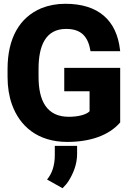

<svg xmlns="http://www.w3.org/2000/svg" viewBox="-20 -741 685 1016"><path d="M20 -334C20 -280 28 -231 43 -189C84 -73 180 10 336 10C460 10 557 -26 614 -91L616 -93V-382H320V-258H454V-152C435 -133 391 -123 344 -123C227 -123 184 -208 184 -335V-376C184 -499 221 -588 330 -588C414 -588 447 -543 459 -470H616L615 -478C597 -634 500 -721 326 -721C280 -721 238 -713 200 -698C82 -649 20 -537 20 -376ZM229 209 311 255C323 243 334 231 344 215C366 179 388 131 388 74V31H270V80C270 135 255 178 229 209Z"/></svg>

Font: Asimov Pro
Style: Blk
Weight: 900
Designer: Google
Version: Version 2.000980; 2014